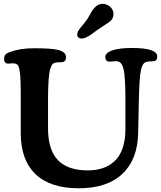

<svg xmlns="http://www.w3.org/2000/svg" viewBox="-20 -965 846 1007"><path d="M488.3 -806.2Q462.4 -787.1 452.6 -780.5Q442.9 -773.9 430.7 -768.3Q418.5 -762.7 408.7 -762.7Q397.9 -762.7 391.4 -768.3Q384.8 -773.9 384.8 -783.7Q384.8 -788.1 386.2 -792.7Q387.7 -797.4 389.4 -801Q391.1 -804.7 395.8 -811Q400.4 -817.4 403.3 -821Q406.2 -824.7 413.8 -833.7Q421.4 -842.8 425.3 -847.7Q438.5 -863.8 450.2 -885.5Q461.9 -907.2 467.3 -914.6Q490.7 -944.8 517.1 -944.8Q540 -944.8 557.6 -929.4Q575.2 -914.1 575.2 -890.6Q575.2 -870.1 560.1 -855.5Q549.8 -846.7 525.6 -831.3Q501.5 -815.9 488.3 -806.2ZM708.5 -449.2 704.6 -267.1Q701.7 -128.4 621.8 -53Q542 22.5 392.6 22.5Q244.1 22.5 166.7 -51.3Q89.4 -125 88.9 -264.2V-452.6Q88.9 -508.8 87.6 -540.8Q86.4 -572.8 83 -593.8Q79.6 -614.7 74 -622.3Q68.4 -629.9 58.1 -631.8Q49.3 -633.8 35.2 -632.3Q21 -630.9 16.6 -631.8Q1.5 -635.3 1.5 -657.2Q1.5 -670.4 8.8 -678.7Q16.1 -687 32.7 -692.4Q85.4 -711.9 157.7 -711.9Q249 -711.9 282.7 -703.6Q326.2 -693.4 326.2 -665Q326.2 -642.1 307.6 -639.2Q302.2 -638.2 291.5 -638.2Q280.8 -638.2 272 -636.7Q262.2 -635.3 256.1 -629.2Q250 -623 243.9 -604.5Q237.8 -585.9 234.9 -545.2Q231.9 -504.4 231.9 -440.4V-292.5Q231.9 -179.7 283.4 -125.5Q335 -71.3 440.9 -71.3Q484.4 -71.3 519.5 -83.3Q554.7 -95.2 581.5 -120.4Q608.4 -145.5 623 -187.7Q637.7 -230 637.7 -287.1V-459.5Q637.2 -560.1 628.7 -599.6Q620.1 -639.2 597.7 -642.6Q591.8 -645.5 573.2 -643.1Q554.7 -640.6 548.3 -642.1Q532.2 -646 532.2 -665.5Q532.2 -688 568.8 -700.7Q605.5 -713.4 671.9 -713.4Q804.7 -713.4 804.7 -668.5Q804.7 -647 787.6 -644Q783.7 -643.1 769.3 -643.1Q754.9 -643.1 745.1 -639.2Q726.6 -633.8 718.8 -595Q710.9 -556.2 708.5 -449.2Z"/></svg>

Font: Cooper* SemiBold
Style: Regular
Weight: 600
Designer: Owen Earl
Foundry: indestructible type*
Version: Version 0.001